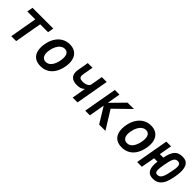

<svg xmlns="http://www.w3.org/2000/svg" viewBox="295 -1781 3009 3009"><g transform="rotate(45 1800.0 -276.0)"><path d="M277 -452H101L118.5 -550H578.5L561 -452H386L306.5 0H197.5Z M648 -201.5Q648 -241.5 656 -284.5Q671.5 -369 711 -431.2Q750.5 -493.5 809 -526.8Q867.5 -560 938.5 -560Q1002 -560 1047.5 -534.2Q1093 -508.5 1117.2 -460Q1141.5 -411.5 1141.5 -344.5Q1141.5 -309 1134 -267.5Q1118.5 -180.5 1080.8 -118.2Q1043 -56 984.8 -23Q926.5 10 851.5 10Q752.5 10 700.2 -45.5Q648 -101 648 -201.5ZM1013.5 -282.5Q1019 -312 1019 -341.5Q1019 -395.5 997 -424.8Q975 -454 932.5 -454Q895.5 -454 863.5 -430.8Q831.5 -407.5 809 -365Q786.5 -322.5 776.5 -265.5Q771 -235 771 -211.5Q771 -156.5 795.2 -126.2Q819.5 -96 862.5 -96Q921 -96 959.2 -145.2Q997.5 -194.5 1013.5 -282.5Z M1598 -231.5Q1568.5 -203.5 1539.5 -193.8Q1510.5 -184 1462.5 -184Q1387.5 -184 1347.2 -219.2Q1307 -254.5 1307 -320Q1307 -344 1311 -364.5L1343.5 -550H1447.5L1417 -377.5Q1414 -360.5 1414 -346Q1414 -314 1432 -300Q1450 -286 1490.5 -286Q1543 -286 1578.8 -304.5Q1614.5 -323 1620 -353.5L1654.5 -550H1762.5L1665.5 0H1558.5Z M1991.5 -254.5 1945.5 6H1842.5L1941 -552H2044L2005 -330.5L2222.5 -552H2363.5L2102 -297L2290 6H2151Z M2448 -201.5Q2448 -241.5 2456 -284.5Q2471.5 -369 2511 -431.2Q2550.5 -493.5 2609 -526.8Q2667.5 -560 2738.5 -560Q2802 -560 2847.5 -534.2Q2893 -508.5 2917.2 -460Q2941.5 -411.5 2941.5 -344.5Q2941.5 -309 2934 -267.5Q2918.5 -180.5 2880.8 -118.2Q2843 -56 2784.8 -23Q2726.5 10 2651.5 10Q2552.5 10 2500.2 -45.5Q2448 -101 2448 -201.5ZM2813.5 -282.5Q2819 -312 2819 -341.5Q2819 -395.5 2797 -424.8Q2775 -454 2732.5 -454Q2695.5 -454 2663.5 -430.8Q2631.5 -407.5 2609 -365Q2586.5 -322.5 2576.5 -265.5Q2571 -235 2571 -211.5Q2571 -156.5 2595.2 -126.2Q2619.5 -96 2662.5 -96Q2721 -96 2759.2 -145.2Q2797.5 -194.5 2813.5 -282.5Z M3202.5 -154Q3202.5 -191 3208.5 -230H3133.5L3091.5 0H2987L3084 -550H3188.5L3151 -339H3227Q3245 -425 3271 -473.5Q3297 -522 3336 -543Q3375 -564 3434.5 -564Q3513.5 -564 3547 -515.8Q3580.5 -467.5 3580.5 -385Q3580.5 -333 3569 -267.5Q3554 -182 3530.8 -122Q3507.5 -62 3462.5 -25Q3417.5 12 3345 12Q3268 12 3235.2 -33Q3202.5 -78 3202.5 -154ZM3463.5 -239.5 3478 -312Q3487 -356.5 3487 -387Q3487 -425.5 3472.8 -443.5Q3458.5 -461.5 3429.5 -461.5Q3396 -461.5 3376.5 -443.5Q3357 -425.5 3345 -389Q3333 -352.5 3320.5 -284.5L3316.5 -262.5Q3302 -184.5 3302 -146.5Q3302 -113 3313.5 -97Q3325 -81 3351.5 -81Q3396 -81 3421.5 -119.2Q3447 -157.5 3463.5 -239.5Z"/></g></svg>

Font: JuliaMono
Style: Bold Italic
Weight: 700
Italic angle: -9°
Monospace: yes
Designer: cormullion
Foundry: corm
Version: Version 0.057; ttfautohint (v1.8.4)